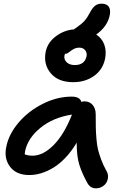

<svg xmlns="http://www.w3.org/2000/svg" viewBox="-20 -984 688 1051"><path d="M380.9 -534.2Q298.3 -534.2 257.6 -583.3Q216.8 -632.3 230 -700.2Q240.2 -751 285.6 -785.2Q331.1 -819.3 384.8 -823.2Q386.7 -825.2 392.3 -828.9Q397.9 -832.5 399.9 -834Q428.2 -854 443.1 -870.6Q458 -887.2 472.2 -915Q486.8 -942.4 501.2 -953.1Q515.6 -963.9 535.2 -963.9Q563.5 -963.9 575 -948Q586.4 -932.1 581.1 -902.8Q569.8 -840.3 506.8 -794.9Q538.6 -774.4 551 -739.3Q563.5 -704.1 555.2 -662.1Q542.5 -602.1 494.4 -568.1Q446.3 -534.2 380.9 -534.2ZM333 -681.2Q328.6 -659.2 344.5 -643.6Q360.4 -627.9 389.2 -627.9Q443.8 -627.9 454.1 -676.8Q457 -694.8 446.3 -709Q435.5 -723.1 414.1 -723.1Q396 -723.1 381.8 -714.8Q367.7 -706.5 357.9 -698.2Q348.1 -689.9 340.8 -689.9H335.9ZM140.1 -25.9Q69.8 -25.9 35.4 -70.8Q1 -115.7 14.2 -179.2Q27.3 -248.5 81.3 -312.3Q135.3 -376 213.9 -415.5Q292.5 -455.1 373 -455.1Q417 -455.1 425.8 -425.8Q434.1 -429.2 441.9 -429.2Q470.2 -429.2 487.1 -409.7Q503.9 -390.1 503.9 -358.9Q503.9 -311.5 504.4 -286.4Q504.9 -261.2 507.8 -225.1Q510.7 -189 516.8 -164.3Q522.9 -139.6 534.2 -109.6Q545.4 -79.6 562 -49.8Q571.3 -35.6 571.3 -18.3Q571.3 -1 563.7 13.2Q556.2 27.3 540.5 37.1Q524.9 46.9 504.9 46.9Q475.1 46.9 459 19Q428.7 -35.2 414.1 -82.5Q399.4 -129.9 399.9 -203.1Q372.1 -156.2 338.6 -121.1Q305.2 -85.9 271.5 -65.7Q237.8 -45.4 205.1 -35.6Q172.4 -25.9 140.1 -25.9ZM117.2 -155.8Q115.2 -144 115.2 -139.2Q133.3 -131.8 158.2 -131.8Q216.3 -131.8 273.9 -190.2Q331.5 -248.5 374 -356.9Q270.5 -340.8 201.2 -284.2Q131.8 -227.5 117.2 -155.8Z"/></svg>

Font: Shantell Sans Irregular Bouncy
Style: Italic
Weight: 500
Italic angle: -11.31°
Designer: Stephen Nixon, Anya Danilova, Shantell Martin
Foundry: Arrow Type
Version: Version 1.006;[9816181b4]